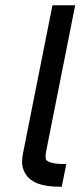

<svg xmlns="http://www.w3.org/2000/svg" viewBox="-20 -718 309 738"><path d="M156.2 -130.4Q155.3 -124 155.3 -118.2Q155.3 -113.8 156.2 -106.7Q157.2 -99.6 174.3 -93.5Q191.4 -87.4 234.9 -87.4L217.3 0Q204.6 0 183.1 -1.2Q161.6 -2.4 138.9 -8.3Q116.2 -14.2 97.4 -28.1Q78.6 -42 69.8 -66.9Q64.9 -79.6 64.9 -96.7Q64.9 -111.8 68.8 -130.4L181.6 -697.8H269Z"/></svg>

Font: Qaz
Style: Italic
Weight: 400
Italic angle: -11.25°
Designer: GGBotNet
Foundry: f0n7
Version: 0.70